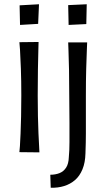

<svg xmlns="http://www.w3.org/2000/svg" viewBox="-20 -715 490 901"><path d="M165 0 71 -1Q72 -7 73.5 -29.5Q75 -52 76.5 -88Q78 -124 79 -169.5Q80 -215 80 -267Q80 -337 78 -392Q76 -447 74 -479.5Q72 -512 71 -517L161 -518Q161 -514 160 -480Q159 -446 158 -390.5Q157 -335 157 -266Q157 -215 158 -170Q159 -125 160.5 -89.5Q162 -54 163.5 -30.5Q165 -7 165 0ZM159 -603 74 -598 72 -690 163 -695ZM218 166 216 105Q240 105 259 97.5Q278 90 290 72Q302 54 303 22Q306 -9 306 -48Q306 -87 306 -139Q306 -191 305 -260Q305 -328 304 -383.5Q303 -439 301.5 -474Q300 -509 300 -516H389Q389 -511 387.5 -478.5Q386 -446 384.5 -391.5Q383 -337 383 -264Q383 -220 383 -188.5Q383 -157 383 -133.5Q383 -110 383 -88.5Q383 -67 382.5 -45Q382 -23 381 5Q380 48 367 79.5Q354 111 332 130Q310 149 281 158Q252 167 218 166ZM302 -598 300 -691 387 -695 385 -602Z"/></svg>

Font: Truculenta Medium
Style: Regular
Weight: 500
Version: Version 1.002